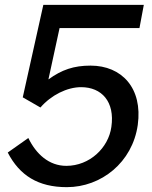

<svg xmlns="http://www.w3.org/2000/svg" viewBox="-20 -762 628 793"><path d="M256 11C398 11 527 -91 549 -246C570 -398 483 -491 354 -491C285 -491 235 -474 180 -434L226 -646H556L574 -742H159L74 -360L147 -318C191 -369 257 -402 315 -402C400 -402 455 -342 440 -238C428 -151 350 -77 254 -77C182 -77 129 -126 97 -192L12 -132C61 -37 138 11 256 11Z"/></svg>

Font: Cheyenne Sans Medium
Style: Italic
Weight: 500
Italic angle: -8.13011°
Designer: The Public Sans project authors (U.S. Web Design System), Libre Franklin designed by Pablo Impallari and Rodrigo Fuenzal
Foundry: The Cheyenne Sans Project Authors
Version: Version 2.007